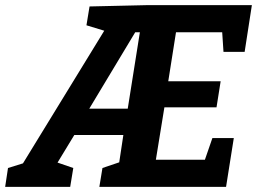

<svg xmlns="http://www.w3.org/2000/svg" viewBox="-56 -724 996 744"><path d="M810 -523 805 -599H626L596 -409H799L783 -308H581L548 -105H738L767 -189H850L820 0H329L341 -73L406 -95L422 -201H232L167 -94L228 -73L216 0H-36L-25 -73L33 -91L348 -605L279 -626L291 -699L510 -704H920L892 -523ZM468 -599 290 -303H439L486 -599Z"/></svg>

Font: Bitter Pro
Style: Bold Italic
Weight: 700
Italic angle: -9°
Designer: Sol Matas, and Bitter project Authors
Foundry: Sol Matas
Version: Version 1.010